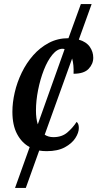

<svg xmlns="http://www.w3.org/2000/svg" viewBox="-20 -734 479 945"><path d="M54 191 126 -10Q87 -31 64 -74.5Q41 -118 41 -184Q41 -229 52.5 -279Q64 -329 87 -376.5Q110 -424 143.5 -462Q177 -500 220.5 -523Q264 -546 317 -546L378 -714H431L368 -539Q405 -528 422 -503.5Q439 -479 439 -450Q439 -419 416 -395Q393 -371 342 -371Q344 -414 335 -446L200 -71Q218 -59 243 -59Q285 -59 312 -82.5Q339 -106 357 -134Q368 -126 368 -104Q368 -81 351 -54.5Q334 -28 299 -9Q264 10 210 10Q190 10 173 7L107 191ZM157 -190Q157 -150 166 -122L298 -492Q293 -494 288 -494Q262 -494 238 -465Q214 -436 196 -390Q178 -344 167.5 -291Q157 -238 157 -190Z"/></svg>

Font: Noto Serif ExtraCondensed SemiBold
Style: Italic
Weight: 600
Width: 2
Italic angle: -12°
Designer: Monotype Design Team
Foundry: Monotype Imaging Inc.
Version: Version 2.013